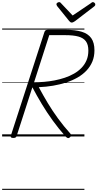

<svg xmlns="http://www.w3.org/2000/svg" viewBox="-20 -1277 912 1797"><path d="M104 14Q90 14 84 9.5Q78 5 81 -6L396 -978Q400 -988 406.5 -993Q413 -998 429 -998H595Q685 -998 744.5 -980Q804 -962 834 -920Q864 -878 864 -806Q864 -748 844.5 -701Q825 -654 789.5 -616.5Q754 -579 706 -551.5Q658 -524 600 -505Q542 -486 477 -475Q412 -464 343 -461Q383 -386 427.5 -312Q472 -238 524 -167Q576 -96 638 -27Q645 -20 646 -11.5Q647 -3 634 9Q622 18 613 14.5Q604 11 593 0Q530 -71 474.5 -147.5Q419 -224 371.5 -303Q324 -382 283 -460L136 -5Q133 5 126.5 9.5Q120 14 104 14ZM299 -507Q344 -507 393 -511Q442 -515 491 -524.5Q540 -534 586.5 -549.5Q633 -565 673 -588Q713 -611 743 -642Q773 -673 790 -713Q807 -753 807 -804Q807 -859 784 -890.5Q761 -922 713.5 -935Q666 -948 591 -948H441ZM850 -1257Q858 -1257 865 -1250Q872 -1243 872 -1236Q872 -1230 870 -1226Q868 -1222 863 -1218L682 -1079Q672 -1073 665.5 -1069.5Q659 -1066 651 -1066Q644 -1066 638.5 -1070Q633 -1074 627 -1081L514 -1221Q512 -1226 510 -1230Q508 -1234 508 -1237Q508 -1246 517 -1251.5Q526 -1257 533 -1257Q540 -1257 543.5 -1254.5Q547 -1252 551 -1247L660 -1132L829 -1246Q836 -1252 840 -1254.5Q844 -1257 850 -1257ZM0 490H770V500H0ZM0 -20H770V0H0ZM0 -505H770V-500H0ZM0 -1010H770V-1000H0Z"/></svg>

Font: Playwrite US Trad Guides
Style: Regular
Weight: 400
Designer: Veronika Burian, José Scaglione
Foundry: TypeTogether
Version: Version 1.003